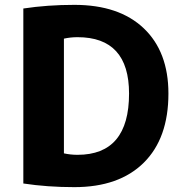

<svg xmlns="http://www.w3.org/2000/svg" viewBox="-20 -760 744 790"><path d="M673 -375Q673 -191 571.5 -90.5Q470 10 286 10Q175 10 76 -5V-725Q175 -740 286 -740Q470 -740 571.5 -643.5Q673 -547 673 -375ZM511 -375Q511 -607 299 -607Q270 -607 243 -601V-129Q270 -123 299 -123Q511 -123 511 -375Z"/></svg>

Font: M PLUS 1p ExtraBold
Style: Regular
Weight: 800
Version: Version 1.062